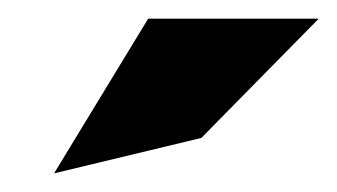

<svg xmlns="http://www.w3.org/2000/svg" viewBox="-20 -772 362 206"><path d="M196 -624 322 -752H139L38 -586Z"/></svg>

Font: Charger
Style: Hemi
Weight: 900
Designer: Jasper
Foundry: Cannot Into Space Fonts
Version: Version 0.99